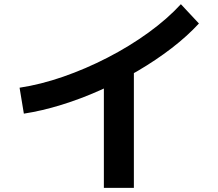

<svg xmlns="http://www.w3.org/2000/svg" viewBox="-20 -822 1040 915"><path d="M73.3 -404Q173 -419 280.7 -456.3Q388.4 -493.6 492.9 -547.5Q597.4 -601.3 687.5 -666.6Q777.7 -732 842 -802L928 -710Q872 -649.4 797.7 -592.2Q723.3 -535 637 -484.4Q550.7 -433.7 458.2 -392.4Q365.7 -351 273 -322.4Q180.3 -293.7 93.7 -280.4ZM475 73.3V-500.3H618V73.3Z"/></svg>

Font: M PLUS 2 Thin
Style: Regular
Weight: 100
Designer: Coji Morishita
Foundry: UNDERFOREST DESIGN
Version: Version 1.001